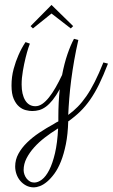

<svg xmlns="http://www.w3.org/2000/svg" viewBox="-20 -498 468 797"><path d="M222.2 -11.2Q222.2 -73.7 228 -127.9Q212.9 -100.6 198.7 -83Q184.6 -65.4 170.7 -55.2Q156.7 -44.9 142.6 -41Q128.4 -37.1 113.8 -37.1Q102.1 -37.1 87.2 -40.8Q72.3 -44.4 59.1 -55.7Q45.9 -66.9 36.9 -87.6Q27.8 -108.4 27.8 -143.1Q27.8 -179.2 36.6 -211.7Q45.4 -244.1 56.6 -269Q69.3 -298.3 85.9 -323.2L104 -316.9Q103 -315.4 97.7 -299.1Q92.3 -282.7 86.2 -258.1Q80.1 -233.4 75 -203.9Q69.8 -174.3 69.8 -147Q69.8 -106 84.7 -81.5Q99.6 -57.1 127 -57.1Q141.6 -57.1 155.8 -66.9Q169.9 -76.7 183.6 -94Q197.3 -111.3 210.9 -135Q224.6 -158.7 237.8 -187Q247.1 -235.4 260 -272.9Q272.9 -310.5 287.1 -336.9L305.2 -332Q295.4 -289.6 288.1 -247.8Q280.8 -206.1 275.6 -166.5Q270.5 -127 267.6 -90.1Q264.6 -53.2 263.2 -21Q284.2 -36.1 302.5 -54.7Q320.8 -73.2 338.4 -98.6Q356 -124 373.3 -158.2Q390.6 -192.4 409.2 -238.8L428.2 -233.9Q409.2 -184.6 391.4 -148.2Q373.5 -111.8 354.2 -84.2Q335 -56.6 313 -35.2Q291 -13.7 263.2 5.9Q261.7 59.6 253.4 100.6Q245.1 141.6 232.9 172.1Q220.7 202.6 205.6 223.1Q190.4 243.7 175.3 256.3Q160.2 269 145.8 274.4Q131.3 279.8 121.1 279.8Q103 279.8 88.6 272.2Q74.2 264.6 64 252.4Q53.7 240.2 48.3 224.6Q43 209 43 192.9Q43 165 56.4 140.4Q69.8 115.7 92.3 93.8Q114.7 71.8 143.8 52.5Q172.9 33.2 204.1 16.1Q213.4 9.8 222.2 5.9ZM122.1 259.8Q137.7 259.8 154.1 247.3Q170.4 234.9 184.3 207.8Q198.2 180.7 208.3 137.9Q218.3 95.2 221.2 35.2Q219.7 36.1 218 36.9Q216.3 37.6 214.8 39.1Q189.9 54.7 165.5 73.5Q141.1 92.3 121.8 113.8Q102.5 135.3 90.3 158.9Q78.1 182.6 78.1 208Q78.1 216.8 81.3 226.1Q84.5 235.4 90.3 242.9Q96.2 250.5 104.2 255.1Q112.3 259.8 122.1 259.8ZM273.9 -379.9 193.8 -441.9 116.7 -379.9 106.9 -389.6 193.8 -477.5 283.7 -389.6Z"/></svg>

Font: Clicker Script
Style: Regular
Weight: 400
Designer: Astigmatic (AOETI)
Foundry: Astigmatic (AOETI)
Version: Version 1.000